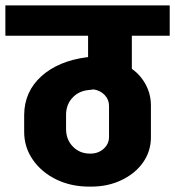

<svg xmlns="http://www.w3.org/2000/svg" viewBox="-55 -680 652 715"><path d="M436 -424Q470 -399 488.5 -363.5Q507 -328 507 -287V-169Q507 -117 478 -75.5Q449 -34 398 -9.5Q347 15 284 15H278Q209 15 154 -12Q99 -39 67 -85.5Q35 -132 35 -189V-253Q36 -339 99 -396Q162 -453 269 -467H273V-547H-35V-660H577V-547H436ZM351 -286Q351 -309 335 -326Q319 -343 294 -347L269 -344Q235 -339 213 -314Q191 -289 191 -252V-200Q191 -160 216.5 -134Q242 -108 280 -108H282Q311 -108 331 -126Q351 -144 351 -170Z"/></svg>

Font: Akshar
Style: Bold
Weight: 700
Designer: Tall Chai
Foundry: Tall Chai
Version: Version 1.000